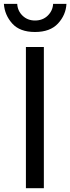

<svg xmlns="http://www.w3.org/2000/svg" viewBox="-41 -993 370 1013"><path d="M95.7 0V-745.1H190.4V0ZM-20.5 -972.7H49.8Q51.8 -935.5 78.1 -910.2Q104.5 -884.8 143.6 -884.8Q184.6 -884.8 210.9 -910.6Q237.3 -936.5 239.3 -972.7H309.6Q306.6 -914.1 265.1 -869.1Q223.6 -824.2 143.6 -824.2Q63.5 -824.2 23.4 -869.1Q-16.6 -914.1 -20.5 -972.7Z"/></svg>

Font: Gothic A1 Medium
Style: Regular
Weight: 500
Designer: HanYang I&C Co.,Ltd.
Foundry: HanYang I&C Co.,Ltd.
Version: Version 2.50